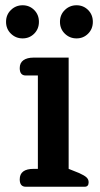

<svg xmlns="http://www.w3.org/2000/svg" viewBox="-20 -710 381 730"><path d="M3 -627Q3 -654 21.5 -672Q40 -690 66 -690Q92 -690 110 -672Q128 -654 128 -627Q128 -600 110 -582Q92 -564 66 -564Q40 -564 21.5 -582Q3 -600 3 -627ZM208 -627Q208 -654 226.5 -672Q245 -690 271 -690Q297 -690 315 -672Q333 -654 333 -627Q333 -600 315 -582Q297 -564 271 -564Q245 -564 226.5 -582Q208 -600 208 -627ZM78 0Q55 0 55 -28Q55 -68 108 -68H124V-423H78Q55 -423 55 -451Q55 -471 69 -481Q83 -491 108 -491H241V-68L281 -52Q301 -43 309 -35.5Q317 -28 317 -17Q317 0 302 0Z"/></svg>

Font: Maitree Semibold
Style: Regular
Weight: 600
Designer: CadsonDemak Team
Foundry: CadsonDemak
Version: Version 1.010